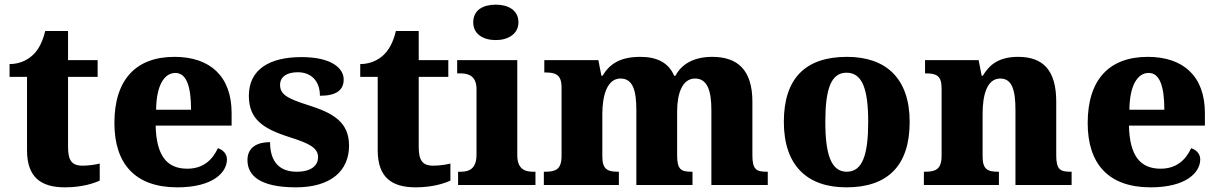

<svg xmlns="http://www.w3.org/2000/svg" viewBox="-20 -794 5230 824"><path d="M259 10C333 10 385 -8 408 -19V-92C387 -87 360 -83 334 -83C286 -83 272 -108 272 -165V-464H399V-536H272V-661H174C164 -618 147 -585 128 -565C108 -543 72 -519 21 -519V-464H96V-149C96 -32 157 10 259 10Z M741 10C894 10 954 -54 954 -110C954 -134 937 -151 915 -158C892 -108 852 -70 784 -70C696 -70 651 -126 648 -255H974V-309C974 -467 881 -550 729 -550C564 -550 471 -453 471 -266C471 -91 560 10 741 10ZM800 -323H650C651 -426 684 -481 733 -481C780 -481 800 -423 800 -323Z M1250 10C1399 10 1478 -60 1478 -169C1478 -270 1410 -309 1302 -343C1210 -372 1182 -390 1182 -430C1182 -465 1212 -484 1258 -484C1313 -484 1353 -449 1353 -383C1423 -383 1455 -407 1455 -453C1455 -501 1403 -549 1274 -549C1138 -549 1048 -497 1048 -383C1048 -284 1106 -242 1224 -205C1309 -178 1345 -159 1345 -119C1345 -86 1319 -57 1253 -57C1183 -57 1139 -96 1139 -184C1087 -184 1042 -164 1042 -107C1042 -41 1095 10 1250 10Z M1764 10C1838 10 1890 -8 1913 -19V-92C1892 -87 1865 -83 1839 -83C1791 -83 1777 -108 1777 -165V-464H1904V-536H1777V-661H1679C1669 -618 1652 -585 1633 -565C1613 -543 1577 -519 1526 -519V-464H1601V-149C1601 -32 1662 10 1764 10Z M2108 -622C2160 -622 2205 -648 2205 -698C2205 -751 2160 -774 2108 -774C2053 -774 2011 -751 2011 -698C2011 -648 2053 -622 2108 -622ZM1946 0H2278V-57H2267C2228 -57 2200 -73 2200 -128V-536H1942V-479H1958C1996 -479 2025 -463 2025 -412V-130C2025 -73 1997 -57 1958 -57H1946Z M2314 0H2636V-57H2632C2588 -57 2565 -67 2565 -122V-305C2565 -385 2586 -457 2643 -457C2695 -457 2711 -408 2711 -322V0H2952V-57H2948C2903 -57 2886 -66 2886 -128V-316C2886 -392 2908 -457 2963 -457C3014 -457 3033 -408 3033 -322V0H3275V-57H3271C3226 -57 3209 -66 3209 -128V-358C3209 -493 3146 -550 3037 -550C2955 -550 2904 -517 2879 -469H2873C2850 -524 2801 -550 2728 -550C2638 -550 2595 -517 2566 -469H2561L2548 -536H2316V-483H2320C2364 -483 2390 -474 2390 -419V-125C2390 -66 2364 -57 2319 -57H2314Z M3612 10C3790 10 3884 -83 3884 -271C3884 -458 3782 -550 3615 -550C3437 -550 3344 -458 3344 -271C3344 -83 3445 10 3612 10ZM3614 -57C3547 -57 3522 -131 3522 -271C3522 -411 3546 -482 3613 -482C3681 -482 3706 -411 3706 -271C3706 -131 3682 -57 3614 -57Z M3945 0H4267V-57H4263C4219 -57 4197 -67 4197 -122V-305C4197 -385 4215 -457 4273 -457C4323 -457 4338 -408 4338 -322V0H4579V-57H4575C4530 -57 4513 -66 4513 -128V-358C4513 -493 4456 -550 4350 -550C4266 -550 4226 -516 4198 -469H4193L4180 -536H3950V-479H3954C3998 -479 4021 -470 4021 -415V-125C4021 -66 3994 -57 3949 -57H3945Z M4918 10C5071 10 5131 -54 5131 -110C5131 -134 5114 -151 5092 -158C5069 -108 5029 -70 4961 -70C4873 -70 4828 -126 4825 -255H5151V-309C5151 -467 5058 -550 4906 -550C4741 -550 4648 -453 4648 -266C4648 -91 4737 10 4918 10ZM4977 -323H4827C4828 -426 4861 -481 4910 -481C4957 -481 4977 -423 4977 -323Z"/></svg>

Font: Noto Serif Gurmukhi ExtraBold
Style: Regular
Weight: 800
Designer: Vaibhav Singh and the Monotype Design Team
Foundry: Monotype Imaging Inc.
Version: Version 2.004